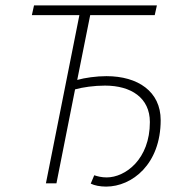

<svg xmlns="http://www.w3.org/2000/svg" viewBox="-20 -679 692 711"><path d="M373 12C469 12 575 -71 575 -234C575 -340 491 -397 374 -397C337 -397 294 -391 266 -383L314 -623H553L561 -659H106L98 -623H274L150 0H189L258 -348C286 -356 329 -362 369 -362C465 -362 535 -317 535 -227C535 -89 444 -22 375 -22C356 -22 341 -26 329 -30L316 1C330 8 351 12 373 12Z"/></svg>

Font: Source Sans Pro Light
Style: Italic
Weight: 300
Italic angle: -11°
Designer: Paul D. Hunt
Foundry: Adobe Systems Incorporated
Version: Version 3.006;hotconv 1.0.111;makeotfexe 2.5.65597